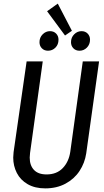

<svg xmlns="http://www.w3.org/2000/svg" viewBox="-20 -1028 574 1060"><path d="M456 -181Q448 -128 419 -84Q390 -40 341.5 -14Q293 12 230 12Q173 12 133 -11Q93 -34 73 -73Q53 -112 53 -158Q53 -168 55 -188L127 -689H216L146 -184Q144 -166 144 -158Q144 -115 167.5 -90Q191 -65 237 -65Q293 -65 326.5 -100Q360 -135 368 -190L437 -689H527ZM377 -858 339 -832 240 -966 299 -1008ZM198 -795Q198 -821 215.5 -838.5Q233 -856 256 -856Q277 -856 290 -842.5Q303 -829 303 -809Q303 -782 286 -765Q269 -748 245 -748Q224 -748 211 -761.5Q198 -775 198 -795ZM372 -795Q372 -821 389.5 -838.5Q407 -856 430 -856Q451 -856 464 -842.5Q477 -829 477 -809Q477 -783 460 -765.5Q443 -748 419 -748Q398 -748 385 -761.5Q372 -775 372 -795Z"/></svg>

Font: Fira Sans Compressed
Style: Italic
Weight: 400
Width: 1
Italic angle: -8°
Designer: bBox Type GmbH & Carrois Corporate GbR & Edenspiekermann AG
Foundry: bBox Type GmbH & Carrois Corporate GbR & Edenspiekermann AG
Version: Version 4.301